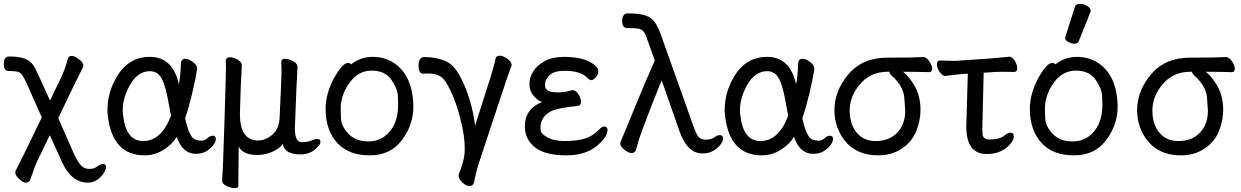

<svg xmlns="http://www.w3.org/2000/svg" viewBox="-24 -790 6502 1006"><path d="M438 167Q350 167 302 61L237 -82L168 61Q160 78 135 150Q128 167 111 167Q96 167 76 147.5Q56 128 56 115Q56 105 67 87Q75 74 195 -175L110 -366Q97 -393 87 -403Q77 -413 62 -415.5Q47 -418 21.5 -418Q-4 -418 -4 -456Q-4 -494 24 -494Q99 -494 131 -469Q148 -455 159.5 -433.5Q171 -412 238 -263L302 -396Q320 -438 332 -484Q335 -497 353 -497Q367 -497 390 -479.5Q413 -462 413 -445Q413 -439 399 -414Q385 -389 281 -171L368 26Q387 64 403.5 79.5Q420 95 442 95Q471 95 482 84Q504 69 516 69Q530 69 532 85Q532 94 521.5 113.5Q511 133 488 150Q465 167 438 167Z M726 -51Q822 -51 872 -184L862 -236Q846 -333 825 -375Q804 -417 761 -417Q696 -417 654 -340Q619 -275 619 -212Q619 -199 621 -186Q636 -51 726 -51ZM734 24Q565 24 541 -183Q539 -198 539 -213Q539 -303 585 -383Q647 -492 761 -492Q882 -492 913 -348Q922 -391 924 -458Q925 -482 947 -482Q964 -482 985.5 -466Q1007 -450 1009 -432Q1002 -380 983.5 -303Q965 -226 946 -170Q966 -78 994 -61Q1009 -53 1032 -53Q1048 -53 1062.5 -66Q1077 -79 1090 -79Q1107 -79 1107 -61Q1107 -49 1094.5 -31Q1082 -13 1059 1.5Q1036 16 1003 16Q932 16 902 -73Q876 -31 830.5 -3.5Q785 24 734 24Z M1205 196Q1189 196 1165 185.5Q1141 175 1140 158Q1144 108 1152 -150Q1160 -408 1160 -438L1159 -473Q1161 -490 1181 -490Q1198 -490 1219.5 -478.5Q1241 -467 1243 -449Q1243 -433 1241 -407Q1238 -373 1233 -193Q1233 -54 1329 -54Q1367 -54 1402.5 -84Q1438 -114 1441 -172Q1451 -384 1451 -414L1450 -468Q1450 -482 1471 -482Q1486 -482 1509 -471Q1532 -460 1535 -442Q1530 -367 1521 -118Q1521 -45 1556 -45Q1588 -45 1607 -53.5Q1626 -62 1638 -62Q1655 -62 1655 -46Q1655 -35 1640 -20Q1605 19 1552 19Q1466 19 1458 -36Q1442 -12 1403.5 5Q1365 22 1325 22Q1248 22 1227 -22L1225 130V183Q1225 196 1205 196Z M1906 -49Q1953 -49 1989 -74Q2062 -127 2062 -241Q2062 -249 2060.5 -287.5Q2059 -326 2026 -373Q1993 -420 1923 -420Q1853 -420 1807 -356Q1761 -292 1761 -220Q1761 -214 1762.5 -171Q1764 -128 1802 -88.5Q1840 -49 1906 -49ZM1914 24Q1805 24 1746 -38Q1682 -105 1682 -220Q1682 -296 1724 -377Q1770 -460 1798 -460Q1811 -460 1816 -453Q1866 -492 1928 -492Q1990 -492 2037 -462Q2139 -397 2142 -232Q2142 -136 2082 -56Q2022 24 1914 24Z M2435 185Q2419 185 2399 166.5Q2379 148 2379 131V126Q2408 51 2410 14L2411 -11Q2411 -78 2390 -160Q2363 -272 2318 -350Q2301 -381 2277.5 -393Q2254 -405 2214 -405Q2201 -405 2193 -404Q2169 -404 2169 -446Q2169 -491 2200 -491Q2258 -491 2306 -472Q2354 -453 2387 -389Q2449 -273 2467 -119L2466 -134L2548 -391Q2569 -461 2573 -484Q2576 -498 2595 -498Q2611 -498 2633 -483Q2655 -468 2657 -450Q2657 -445 2652 -435Q2640 -406 2482 74Q2473 101 2459 168Q2453 185 2435 185Z M2944 24Q2836 24 2783 -15Q2726 -58 2726 -127Q2726 -220 2817 -256Q2797 -259 2773.5 -286Q2750 -313 2750 -352Q2750 -384 2770 -416Q2790 -448 2830.5 -470Q2871 -492 2930 -492Q3036 -492 3088 -452Q3111 -434 3111 -419Q3111 -398 3097 -384Q3083 -370 3075 -370Q3065 -370 3050 -385Q3016 -419 2934 -419Q2878 -419 2855 -395.5Q2832 -372 2832 -350Q2832 -348 2832.5 -335.5Q2833 -323 2848.5 -314.5Q2864 -306 2900 -306Q2936 -306 2975 -318Q2993 -318 3006.5 -297Q3020 -276 3020 -257Q3020 -236 3003 -235Q2913 -226 2877.5 -213Q2842 -200 2825 -176Q2808 -152 2808 -125Q2808 -122 2808.5 -106.5Q2809 -91 2843 -71Q2877 -51 2935 -51Q2994 -51 3037 -63Q3080 -75 3115 -111Q3129 -127 3143 -127Q3159 -127 3159 -109Q3159 -75 3113 -34Q3051 24 2944 24Z M3656 14Q3577 14 3536 -103L3443 -369Q3409 -287 3367.5 -178.5Q3326 -70 3320 -46Q3314 -22 3308.5 -5Q3303 12 3285 12Q3269 12 3247.5 -5.5Q3226 -23 3226 -36Q3226 -46 3234 -62.5Q3242 -79 3302 -226.5Q3362 -374 3407 -473L3367 -584Q3358 -614 3347.5 -625.5Q3337 -637 3320.5 -640Q3304 -643 3264 -643Q3236 -643 3236 -678Q3236 -720 3265 -720Q3325 -720 3357.5 -709Q3390 -698 3406.5 -674.5Q3423 -651 3437 -613L3611 -124Q3625 -86 3636 -73Q3647 -60 3669 -58Q3703 -58 3718.5 -70Q3734 -82 3747 -82Q3765 -82 3765 -63Q3765 -51 3751 -32.5Q3737 -14 3713.5 0Q3690 14 3656 14Z M3960 -51Q4056 -51 4106 -184L4096 -236Q4080 -333 4059 -375Q4038 -417 3995 -417Q3930 -417 3888 -340Q3853 -275 3853 -212Q3853 -199 3855 -186Q3870 -51 3960 -51ZM3968 24Q3799 24 3775 -183Q3773 -198 3773 -213Q3773 -303 3819 -383Q3881 -492 3995 -492Q4116 -492 4147 -348Q4156 -391 4158 -458Q4159 -482 4181 -482Q4198 -482 4219.5 -466Q4241 -450 4243 -432Q4236 -380 4217.5 -303Q4199 -226 4180 -170Q4200 -78 4228 -61Q4243 -53 4266 -53Q4282 -53 4296.5 -66Q4311 -79 4324 -79Q4341 -79 4341 -61Q4341 -49 4328.5 -31Q4316 -13 4293 1.5Q4270 16 4237 16Q4166 16 4136 -73Q4110 -31 4064.5 -3.5Q4019 24 3968 24Z M4655 -76Q4719 -121 4719 -210Q4719 -221 4714 -280Q4709 -339 4649 -393Q4637 -403 4636 -414H4627Q4534 -414 4479 -345Q4428 -284 4428 -211Q4428 -134 4470 -89Q4506 -51 4562 -51Q4618 -51 4655 -76ZM4578 24Q4444 24 4382 -83Q4348 -143 4348 -213Q4348 -314 4421.5 -401Q4495 -488 4626 -488Q4762 -488 4813 -491Q4831 -491 4845.5 -468Q4860 -445 4860 -431Q4860 -412 4844 -412Q4777 -414 4707 -414Q4730 -399 4761 -352Q4799 -294 4799 -214Q4799 -159 4777 -103.5Q4755 -48 4702 -12Q4649 24 4578 24Z M5146 17Q5039 17 5039 -127L5047 -404Q4996 -401 4969 -397Q4942 -393 4930 -392Q4913 -392 4899 -413.5Q4885 -435 4885 -454Q4885 -473 4902 -473L4979 -471Q5179 -483 5263 -493Q5280 -493 5293 -471.5Q5306 -450 5306 -433Q5306 -413 5289 -413L5224 -414Q5202 -414 5130 -409L5123 -118L5124 -86Q5127 -62 5156 -59Q5217 -59 5240 -81Q5258 -95 5270 -95Q5288 -95 5288 -74Q5288 -58 5270 -36Q5225 17 5146 17Z M5596 -49Q5643 -49 5679 -74Q5752 -127 5752 -241Q5752 -249 5750.5 -287.5Q5749 -326 5716 -373Q5683 -420 5613 -420Q5543 -420 5497 -356Q5451 -292 5451 -220Q5451 -214 5452.5 -171Q5454 -128 5492 -88.5Q5530 -49 5596 -49ZM5604 24Q5495 24 5436 -38Q5372 -105 5372 -220Q5372 -296 5414 -377Q5460 -460 5488 -460Q5501 -460 5506 -453Q5556 -492 5618 -492Q5680 -492 5727 -462Q5829 -397 5832 -232Q5832 -136 5772 -56Q5712 24 5604 24ZM5606 -561Q5590 -561 5573.5 -570Q5557 -579 5557 -590Q5557 -598 5559 -600L5608 -754Q5612 -770 5635 -770Q5654 -770 5672.5 -759Q5691 -748 5691 -732Q5691 -728 5628 -574Q5623 -561 5606 -561Z M6241 -76Q6305 -121 6305 -210Q6305 -221 6300 -280Q6295 -339 6235 -393Q6223 -403 6222 -414H6213Q6120 -414 6065 -345Q6014 -284 6014 -211Q6014 -134 6056 -89Q6092 -51 6148 -51Q6204 -51 6241 -76ZM6164 24Q6030 24 5968 -83Q5934 -143 5934 -213Q5934 -314 6007.5 -401Q6081 -488 6212 -488Q6348 -488 6399 -491Q6417 -491 6431.5 -468Q6446 -445 6446 -431Q6446 -412 6430 -412Q6363 -414 6293 -414Q6316 -399 6347 -352Q6385 -294 6385 -214Q6385 -159 6363 -103.5Q6341 -48 6288 -12Q6235 24 6164 24Z"/></svg>

Font: ToneOZ-Pinyin-WenKai-Medium
Style: Medium
Weight: 700
Designer: Fontworks Inc.
Foundry: ToneOZ
Version: Version 0.240331